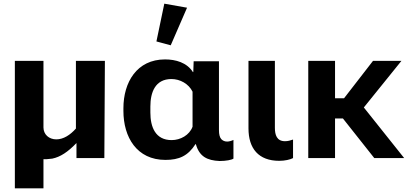

<svg xmlns="http://www.w3.org/2000/svg" viewBox="-20 -862 2224 1047"><path d="M287 -102C247 -102 217 -129 217 -167V-530H61V165H217V6C227 7 240 6 265 3C309 -6 350 -33 397 -82V0H549L552 -530H394V-161C363 -126 326 -102 287 -102Z M882 10C957 10 1005 -12 1046 -76H1048C1067 -8 1110 13 1177 16C1213 16 1243 10 1253 3V-99C1243 -94 1229 -90 1219 -90C1205 -90 1195 -95 1187 -103C1178 -113 1174 -129 1174 -153V-528H1036L1034 -469H1032C999 -521 938 -538 880 -538C726 -538 653 -413 653 -272V-257C653 -114 726 10 882 10ZM911 -615 1000 -820 876 -842 833 -636ZM916 -98C827 -98 800 -170 800 -248V-281C800 -358 826 -431 915 -431C962 -431 1009 -405 1030 -362V-171C1013 -125 964 -98 916 -98Z M1503 15C1534 15 1563 8 1578 0V-101C1564 -96 1550 -92 1534 -92C1489 -92 1479 -127 1479 -165V-530H1335V-162C1335 -52 1390 15 1503 15Z M1661 0H1807V-216H1850L2021 0H2184L1964 -276L2169 -530H2014L1856 -326H1807V-530H1661Z"/></svg>

Font: Cheyenne Sans
Style: Bold
Weight: 700
Designer: The Public Sans project authors (U.S. Web Design System), Libre Franklin designed by Pablo Impallari and Rodrigo Fuenzal
Foundry: The Cheyenne Sans Project Authors
Version: Version 2.007